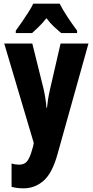

<svg xmlns="http://www.w3.org/2000/svg" viewBox="-20 -786 505 1046"><path d="M3 -549H156L218 -299Q230 -244 233 -199H236Q238 -220 241.5 -243Q245 -266 252 -297L310 -549H462L293 55Q264 159 216.5 199.5Q169 240 109 240Q91 240 74.5 238Q58 236 43 232V105Q63 111 83 111Q102 111 115 103.5Q128 96 138.5 75Q149 54 160 13L164 -7ZM305 -766Q322 -733 346.5 -695.5Q371 -658 400 -619V-606H313Q296 -620 274.5 -640Q253 -660 233 -687Q212 -660 190 -639Q168 -618 155 -606H66V-619Q80 -638 99 -665.5Q118 -693 135.5 -720.5Q153 -748 161 -766Z"/></svg>

Font: Noto Sans Tamil ExtraCondensed ExtraBold
Style: Regular
Weight: 800
Width: 2
Designer: Jelle Bosma - Monotype Design Team
Foundry: Monotype Imaging Inc.
Version: Version 2.004; ttfautohint (v1.8.4.7-5d5b)